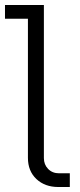

<svg xmlns="http://www.w3.org/2000/svg" viewBox="-34 -750 320 770"><path d="M200 0Q146 0 112 -32Q78 -64 78 -117V-703L106 -675H-14V-730H142V-116Q142 -90 159 -72.5Q176 -55 203 -55H246V0Z"/></svg>

Font: SUSE Thin Light
Style: Regular
Weight: 300
Version: Version 1.000